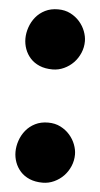

<svg xmlns="http://www.w3.org/2000/svg" viewBox="-48 -641 358 684"><g transform="rotate(5 131.0 -299.0)"><path d="M132 -204Q157 -204 176.5 -194Q196 -184 209.5 -168.5Q223 -153 230 -134.5Q237 -116 237 -99Q237 -77 228.5 -57Q220 -37 205.5 -22Q191 -7 171.5 2Q152 11 131 11Q104 11 84 2.5Q64 -6 51 -20.5Q38 -35 31.5 -53Q25 -71 25 -90Q25 -110 32 -130.5Q39 -151 52.5 -167.5Q66 -184 86 -194Q106 -204 132 -204ZM132 -609Q157 -609 176.5 -599Q196 -589 209.5 -573.5Q223 -558 230 -539.5Q237 -521 237 -504Q237 -482 228.5 -462Q220 -442 205.5 -427Q191 -412 171.5 -403Q152 -394 131 -394Q104 -394 84 -402.5Q64 -411 51 -425.5Q38 -440 31.5 -458Q25 -476 25 -495Q25 -515 32 -535.5Q39 -556 52.5 -572.5Q66 -589 86 -599Q106 -609 132 -609Z"/></g></svg>

Font: Ranchers
Style: Regular
Weight: 400
Designer: Pablo Impallari, Brenda Gallo
Foundry: Pablo Impallari, Brenda Gallo
Version: Version 1.000; ttfautohint (v0.8) -G 200 -r 50